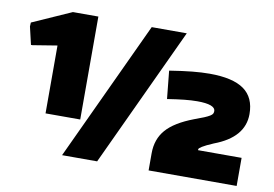

<svg xmlns="http://www.w3.org/2000/svg" viewBox="-78 -874 1433 1003"><g transform="rotate(10 638.5 -373.0)"><path d="M765 -91Q765 -166 809 -216.5Q853 -267 953 -305Q984 -316 1003 -324Q1022 -332 1032.5 -338.5Q1043 -345 1046 -351Q1049 -357 1049 -364Q1049 -400 953 -400Q922 -400 884 -396Q846 -392 795 -384L780 -532Q849 -543 899.5 -548Q950 -553 992 -553Q1115 -553 1174 -511Q1233 -469 1233 -381Q1233 -257 1076 -198Q1034 -180 1017.5 -169.5Q1001 -159 1001 -154V-149H1232V0H765ZM651 -740H837L492 0H306ZM183 -560 54 -539H46L24 -633L25 -654L232 -746H367V-200H183Z"/></g></svg>

Font: Encode Sans Normal
Style: Black
Weight: 900
Designer: Pablo Impallari, Andres Torresi
Foundry: Pablo Impallari, Andres Torresi
Version: Version 1.000; ttfautohint (v1.00) -l 8 -r 50 -G 200 -x 14 -